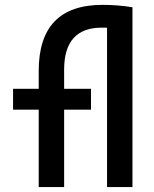

<svg xmlns="http://www.w3.org/2000/svg" viewBox="-20 -762 626 782"><path d="M137.7 0V-473.6Q137.7 -742.2 397.5 -742.2Q460.9 -742.2 519.5 -732.4L508.8 -642.6Q473.6 -646.5 446.8 -647.9Q419.9 -649.4 394.5 -649.4Q241.2 -649.4 241.2 -478.5V0ZM33.2 -315.4V-400.4H350.6V-315.4ZM416 0V-732.4H519.5V0Z"/></svg>

Font: Cascadia Mono
Style: Regular
Weight: 400
Monospace: yes
Designer: Aaron Bell
Foundry: Saja Typeworks
Version: Version 2102.003